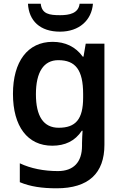

<svg xmlns="http://www.w3.org/2000/svg" viewBox="-20 -777 665 1037"><path d="M482 -757H410C404 -705 355 -695 305 -695C247 -695 206 -701 200 -757H131C136 -665 196 -606 304 -606C408 -606 475 -668 482 -757ZM264 -551C130 -551 50 -445 50 -270C50 -94 129 10 262 10C331 10 385 -15 422 -71H426C425 -55 423 -24 423 -4V11C423 99 377 147 293 147C217 147 146 133 87 105V207C144 231 208 240 286 240C458 240 544 159 544 5V-541H443L431 -471H427C388 -525 332 -551 264 -551ZM295 -452C388 -452 429 -399 429 -269V-250C429 -132 388 -87 297 -87C215 -87 174 -149 174 -268C174 -388 216 -452 295 -452Z"/></svg>

Font: Noto Sans Kayah Li SemiBold
Style: Regular
Weight: 600
Designer: Monotype Design Team, Sérgio Martins
Foundry: Monotype Imaging Inc.
Version: Version 2.002